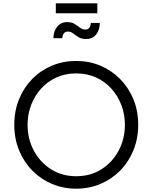

<svg xmlns="http://www.w3.org/2000/svg" viewBox="-20 -1124 918 1156"><path d="M439 12Q517 12 584.5 -16.5Q652 -45 703 -96.5Q754 -148 783 -218.5Q812 -289 812 -373Q812 -457 783 -527Q754 -597 703 -648.5Q652 -700 584.5 -728.5Q517 -757 439 -757Q361 -757 293.5 -729Q226 -701 175 -649.5Q124 -598 95 -527.5Q66 -457 66 -373Q66 -289 95 -218.5Q124 -148 175 -96.5Q226 -45 293.5 -16.5Q361 12 439 12ZM439 -63Q353 -63 287 -105Q221 -147 183.5 -217.5Q146 -288 146 -373Q146 -436 167.5 -492Q189 -548 228 -591Q267 -634 320.5 -658Q374 -682 439 -682Q504 -682 557.5 -658Q611 -634 650 -591Q689 -548 710.5 -492Q732 -436 732 -373Q732 -288 694.5 -217.5Q657 -147 591 -105Q525 -63 439 -63ZM316 -1044H566V-1104H316ZM501 -889Q536 -889 558 -915Q580 -941 581 -986H527Q526 -968 518 -957Q510 -946 494 -946Q476 -946 462 -957Q448 -968 430 -979.5Q412 -991 382 -991Q348 -991 325.5 -965Q303 -939 301 -894H355Q357 -916 366 -925Q375 -934 388 -934Q407 -934 421 -922.5Q435 -911 453 -900Q471 -889 501 -889Z"/></svg>

Font: Plus Jakarta Sans
Style: Regular
Weight: 400
Designer: Gumpita Rahayu
Foundry: Tokotype
Version: Version 2.004; ttfautohint (v1.8.3)